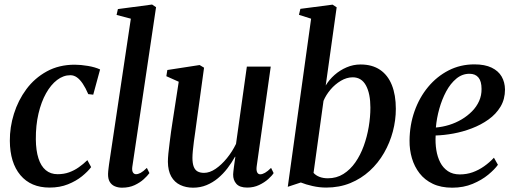

<svg xmlns="http://www.w3.org/2000/svg" viewBox="-20 -838 2324 868"><path d="M204 10Q119.5 10 72.2 -46.2Q25 -102.5 24.5 -201.5Q24 -262.5 43 -323.5Q62 -384.5 99.2 -434.8Q136.5 -485 191.5 -515.2Q246.5 -545.5 318 -545.5Q345 -545.5 377.5 -540Q410 -534.5 432.5 -524L401.5 -410L379 -412.5Q367 -440.5 354.2 -459.5Q341.5 -478.5 327.8 -488.2Q314 -498 298 -498Q266.5 -498 238.2 -476.5Q210 -455 188.2 -416.2Q166.5 -377.5 154 -324.5Q141.5 -271.5 142 -208Q142.5 -157.5 153.8 -122.2Q165 -87 186.8 -68.8Q208.5 -50.5 240.5 -50.5Q269 -50.5 292.5 -59Q316 -67.5 336.2 -81.8Q356.5 -96 375 -114L392 -82.5Q377 -62.5 350.5 -41Q324 -19.5 287.2 -4.8Q250.5 10 204 10Z M578 -83Q576 -66.5 581 -58.5Q586 -50.5 595 -50.5Q604.5 -50.5 615.8 -56.5Q627 -62.5 644 -79L655.5 -55.5Q646.5 -43 629.8 -27.8Q613 -12.5 588.5 -1Q564 10.5 531.5 10.5Q514 10.5 499.2 4.2Q484.5 -2 476.2 -15.8Q468 -29.5 468.5 -52Q468.5 -56.5 469.2 -64Q470 -71.5 471 -79.8Q472 -88 473 -95.5L571.5 -753.5L507 -770.5L513 -797L667.5 -817.5L685.5 -805.5Z M853 10.5Q820.5 10.5 794.8 -1.8Q769 -14 754.2 -40Q739.5 -66 739 -106.5Q739 -122 741.2 -144.5Q743.5 -167 746.8 -192.5Q750 -218 753.2 -242Q756.5 -266 759.5 -284L788 -468.5L732 -493.5L736.5 -521.5L882.5 -544L902.5 -532L868.5 -284.5Q866 -265 862.8 -242.5Q859.5 -220 856.5 -197.8Q853.5 -175.5 851.8 -156.5Q850 -137.5 850 -124.5Q850 -99.5 855.8 -84.5Q861.5 -69.5 873.2 -63Q885 -56.5 902.5 -56.5Q928 -56.5 954.8 -74.8Q981.5 -93 1005.8 -122.8Q1030 -152.5 1047 -187.5L1096 -537H1204L1140.5 -86.5Q1138 -68.5 1142.5 -59.2Q1147 -50 1156.5 -50Q1166 -50 1178 -56.8Q1190 -63.5 1205.5 -79L1217 -55.5Q1210 -44 1192.8 -28.5Q1175.5 -13 1151.2 -1.5Q1127 10 1097.5 10Q1063.5 10 1048.5 -7Q1033.5 -24 1034 -49.5Q1034 -53 1035 -62Q1036 -71 1037.5 -83Q1039 -95 1040.8 -107.2Q1042.5 -119.5 1044 -129L1042.5 -129.5Q1027.5 -102.5 1008.2 -77.2Q989 -52 965.2 -32.2Q941.5 -12.5 913.5 -1Q885.5 10.5 853 10.5Z M1452.5 -451.5Q1468 -477.5 1492.2 -499Q1516.5 -520.5 1546.8 -533.5Q1577 -546.5 1610 -546.5Q1662.5 -546.5 1698 -522.5Q1733.5 -498.5 1751.5 -453.5Q1769.5 -408.5 1769.5 -346Q1769.5 -294.5 1756 -243.5Q1742.5 -192.5 1716.2 -146.8Q1690 -101 1651.5 -65.8Q1613 -30.5 1563.5 -10.2Q1514 10 1454.5 10Q1424 10 1393 3Q1362 -4 1340 -13L1281 6.5L1386.5 -753.5L1331.5 -771L1338 -798L1483.5 -817L1502 -805ZM1397.5 -56.5Q1407.5 -45 1424.2 -38.5Q1441 -32 1462 -32Q1501.5 -32 1532.5 -51.5Q1563.5 -71 1586.5 -104Q1609.5 -137 1624.5 -178.5Q1639.5 -220 1647 -264.8Q1654.5 -309.5 1654.5 -351.5Q1654.5 -414.5 1634.5 -451.5Q1614.5 -488.5 1574.5 -488.5Q1547.5 -488.5 1521 -472.8Q1494.5 -457 1474 -432.8Q1453.5 -408.5 1442.5 -382Z M2231 -93Q2216.5 -72.5 2187.2 -48.2Q2158 -24 2116.8 -6.8Q2075.5 10.5 2024.5 10.5Q1973.5 10.5 1936.8 -7Q1900 -24.5 1876.8 -54.5Q1853.5 -84.5 1842.2 -122.8Q1831 -161 1831.5 -202.5Q1832 -273 1854 -335.2Q1876 -397.5 1915.5 -445Q1955 -492.5 2008.2 -519.8Q2061.5 -547 2124.5 -547Q2172 -547 2202.5 -532.2Q2233 -517.5 2247.8 -492Q2262.5 -466.5 2263 -433.5Q2263 -389.5 2242.8 -355.8Q2222.5 -322 2188.5 -297.8Q2154.5 -273.5 2113.2 -257.8Q2072 -242 2029.2 -234.2Q1986.5 -226.5 1949.5 -225.5Q1947.5 -191.5 1952.5 -160Q1957.5 -128.5 1970.2 -103.8Q1983 -79 2005 -64.2Q2027 -49.5 2058.5 -49.5Q2089.5 -49.5 2116.8 -59.2Q2144 -69 2168.2 -86Q2192.5 -103 2213 -125ZM2102.5 -504.5Q2069.5 -504.5 2043 -482.5Q2016.5 -460.5 1997.2 -424.8Q1978 -389 1966 -346.2Q1954 -303.5 1950.5 -261.5Q1980.5 -264 2010.5 -273.2Q2040.5 -282.5 2067 -298.2Q2093.5 -314 2114 -334.8Q2134.5 -355.5 2146 -381.2Q2157.5 -407 2157 -436Q2157 -470.5 2143 -487.5Q2129 -504.5 2102.5 -504.5Z"/></svg>

Font: Merriweather 72pt Medium
Style: Italic
Weight: 500
Italic angle: -7.8°
Version: Version 2.101